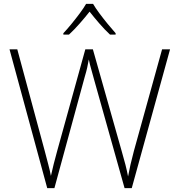

<svg xmlns="http://www.w3.org/2000/svg" viewBox="-20 -968 921 988"><path d="M855 -714 658 0H621L464 -559Q456 -590 449 -613.5Q442 -637 437 -662Q433 -639 428.5 -619Q424 -599 417 -576L260 0H223L29 -714H69L210 -192Q220 -153 228 -123.5Q236 -94 242 -63Q249 -94 256.5 -124.5Q264 -155 275 -194L419 -714H458L606 -191Q618 -150 625.5 -120.5Q633 -91 639 -60Q645 -92 651.5 -121Q658 -150 669 -191L814 -714ZM459 -948Q471 -927 491.5 -899.5Q512 -872 534.5 -844.5Q557 -817 575 -797V-790H546Q519 -815 491 -847.5Q463 -880 441 -908Q419 -880 390.5 -847.5Q362 -815 335 -790H306V-797Q325 -817 347.5 -844.5Q370 -872 390.5 -899.5Q411 -927 423 -948Z"/></svg>

Font: Noto Sans Kannada ExtraLight
Style: Regular
Weight: 200
Designer: Jelle Bosma - Monotype Design Team
Foundry: Monotype Imaging Inc.
Version: Version 2.005; ttfautohint (v1.8.4.7-5d5b)